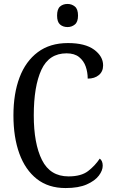

<svg xmlns="http://www.w3.org/2000/svg" viewBox="-20 -942 573 972"><path d="M312 10Q225 10 166.5 -36Q108 -82 78 -164.5Q48 -247 48 -358Q48 -468 79 -550Q110 -632 171.5 -678Q233 -724 324 -724Q411 -724 456.5 -690.5Q502 -657 502 -611Q502 -580 480.5 -562Q459 -544 424 -544Q424 -576 414 -605Q404 -634 380.5 -653Q357 -672 317 -672Q228 -672 189.5 -588.5Q151 -505 151 -358Q151 -215 192.5 -132Q234 -49 327 -49Q391 -49 426 -76Q461 -103 485 -139Q500 -128 500 -103Q500 -79 480.5 -53Q461 -27 419.5 -8.5Q378 10 312 10ZM322 -805Q299 -805 284 -818Q269 -831 269 -863Q269 -896 284 -909Q299 -922 322 -922Q343 -922 359 -909Q375 -896 375 -863Q375 -831 359 -818Q343 -805 322 -805Z"/></svg>

Font: Noto Serif Ethiopic Condensed
Style: Regular
Weight: 400
Width: 3
Designer: Monotype Design Team
Foundry: Monotype Imaging Inc.
Version: Version 2.102; ttfautohint (v1.8.4.7-5d5b)